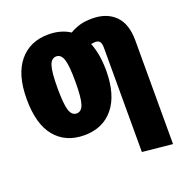

<svg xmlns="http://www.w3.org/2000/svg" viewBox="-137 -674 978 1020"><g transform="rotate(-20 352.5 -164.0)"><path d="M669 -363V223L499 206V-382Q499 -407 491.5 -417.5Q484 -428 466 -428Q456 -428 442 -425Q469 -358 469 -266Q469 -129 409 -55.5Q349 18 244 18Q139 18 79.5 -53.5Q20 -125 20 -267Q20 -405 80 -478Q140 -551 245 -551Q315 -551 366 -518Q395 -535 424 -543Q453 -551 492 -551Q574 -551 621.5 -504Q669 -457 669 -363ZM295 -266Q295 -357 283.5 -392Q272 -427 245 -427Q217 -427 205.5 -391.5Q194 -356 194 -267Q194 -175 205.5 -140Q217 -105 244 -105Q272 -105 283.5 -140.5Q295 -176 295 -266Z"/></g></svg>

Font: Fira Sans Extra Condensed ExtraBold
Style: Regular
Weight: 800
Width: 1
Designer: Carrois Corporate & Edenspiekermann AG
Foundry: Carrois Corporate GbR & Edenspiekermann AG
Version: Version 4.203